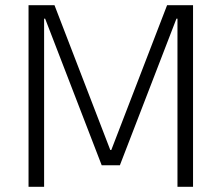

<svg xmlns="http://www.w3.org/2000/svg" viewBox="-20 -720 854 740"><path d="M90 -700H190L405 -142H409L624 -700H724V0H664V-648H660L442 -83H372L154 -648H150V0H90Z"/></svg>

Font: Pathway Extreme 8pt Thin
Style: Regular
Weight: 100
Designer: Eduardo Rodriguez Tunni
Foundry: Eduardo Rodriguez Tunni
Version: Version 1.000